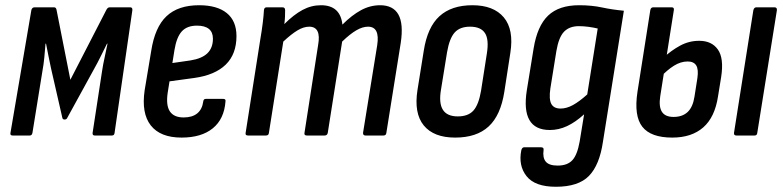

<svg xmlns="http://www.w3.org/2000/svg" viewBox="-20 -518 2995 734"><path d="M28 0Q18 0 20 -10L100 -480Q103 -490 112 -490H187Q194 -490 196 -481L249 -213L387 -481Q392 -490 399 -490H478Q487 -490 486 -479L418 -10Q417 0 408 0H342Q333 0 334 -10L370 -245Q374 -272 380 -298.5Q386 -325 391 -351H389Q377 -327 365 -302.5Q353 -278 340 -255L238 -69Q235 -61 227 -61Q219 -61 218 -69L175 -257Q170 -279 165.5 -303Q161 -327 156 -351H154Q152 -326 149.5 -299Q147 -272 142 -245L104 -10Q102 0 94 0Z M674 8Q593 8 556.5 -38.5Q520 -85 533 -173L558 -323Q572 -414 616.5 -456Q661 -498 741 -498Q810 -498 847 -468Q884 -438 884 -380Q884 -311 843 -271Q802 -231 723 -220L628 -207L621 -163Q614 -115 629.5 -92Q645 -69 682 -69Q715 -69 734 -84.5Q753 -100 757 -130Q758 -140 767 -140H833Q844 -140 842 -130Q837 -63 793.5 -27.5Q750 8 674 8ZM639 -277 708 -287Q752 -294 773 -314.5Q794 -335 794 -370Q794 -395 778.5 -407.5Q763 -420 733 -420Q695 -420 675 -398Q655 -376 647 -327Z M928 0Q917 0 919 -10L975 -367Q981 -402 984.5 -430.5Q988 -459 989 -479Q990 -490 999 -490H1060Q1070 -490 1070 -479Q1070 -467 1069.5 -454Q1069 -441 1067 -426Q1103 -462 1136.5 -480Q1170 -498 1207 -498Q1281 -498 1289 -424Q1325 -460 1360 -479Q1395 -498 1433 -498Q1483 -498 1503 -462.5Q1523 -427 1512 -354L1457 -10Q1456 0 1446 0H1377Q1367 0 1368 -11L1422 -345Q1433 -416 1387 -416Q1366 -416 1342 -402Q1318 -388 1288 -359L1233 -10Q1231 0 1221 0H1153Q1142 0 1144 -10L1196 -345Q1209 -416 1162 -416Q1141 -416 1117.5 -402Q1094 -388 1063 -359L1008 -10Q1007 0 997 0Z M1720 8Q1638 8 1600 -38.5Q1562 -85 1576 -174L1600 -324Q1614 -414 1660 -456Q1706 -498 1786 -498Q1867 -498 1906 -451.5Q1945 -405 1931 -316L1908 -167Q1894 -77 1848 -34.5Q1802 8 1720 8ZM1730 -73Q1770 -73 1790 -95.5Q1810 -118 1819 -171L1841 -312Q1850 -367 1834 -391.5Q1818 -416 1777 -416Q1738 -416 1718 -393.5Q1698 -371 1689 -318L1666 -176Q1657 -124 1673 -98.5Q1689 -73 1730 -73Z M2194 -498Q2242 -498 2281.5 -489.5Q2321 -481 2365 -477L2285 24Q2272 113 2231.5 154.5Q2191 196 2105 196Q2025 196 1993 155.5Q1961 115 1973 56Q1976 45 1984 45H2048Q2060 45 2058 56Q2054 85 2066.5 100Q2079 115 2112 115Q2149 115 2168 94.5Q2187 74 2196 23L2213 -81Q2180 -51 2148 -36Q2116 -21 2082 -21Q2026 -21 2004 -59Q1982 -97 1994 -173L2020 -333Q2034 -419 2075.5 -458.5Q2117 -498 2194 -498ZM2123 -103Q2146 -103 2170.5 -116.5Q2195 -130 2225 -157L2265 -409Q2248 -413 2229.5 -415.5Q2211 -418 2193 -418Q2157 -418 2136.5 -397Q2116 -376 2107 -323L2084 -180Q2078 -139 2087.5 -121Q2097 -103 2123 -103Z M2550 8Q2468 8 2435.5 -33.5Q2403 -75 2417 -167L2466 -479Q2468 -490 2477 -490H2548Q2558 -490 2556 -479L2504 -150Q2498 -110 2510.5 -90.5Q2523 -71 2555 -71Q2589 -71 2609 -90Q2629 -109 2635 -149L2646 -219Q2651 -253 2641.5 -268Q2632 -283 2609 -283Q2582 -283 2556 -266.5Q2530 -250 2506 -224L2517 -298Q2546 -325 2580 -343.5Q2614 -362 2653 -362Q2701 -362 2724.5 -328.5Q2748 -295 2737 -224L2725 -150Q2713 -70 2668.5 -31Q2624 8 2550 8ZM2795 0Q2785 0 2786 -10L2860 -479Q2863 -490 2871 -490H2941Q2951 -490 2950 -479L2875 -10Q2874 0 2865 0Z"/></svg>

Font: Sofia Sans Condensed SemiBold
Style: Italic
Weight: 600
Italic angle: -9°
Version: Version 4.100